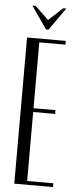

<svg xmlns="http://www.w3.org/2000/svg" viewBox="-58 -884 373 915"><g transform="rotate(5 128.0 -426.5)"><path d="M59.1 -853H74.2L139.2 -791L206.1 -853H221.2L145 -745.1H133.8ZM46.9 -699.2H231.9V-681.2H106.9V-366.2H211.9V-348.1H106.9V-18.1H231.9V0H46.9Z"/></g></svg>

Font: Moniqa Narrow Heading
Style: Regular
Weight: 400
Width: 4
Designer: Rajesh Rajput
Foundry: Rajesh Rajput
Version: Version 1.000